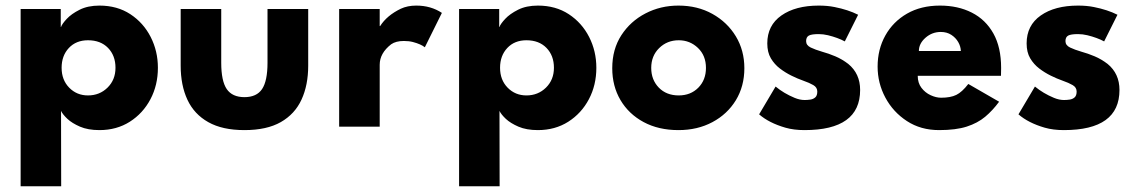

<svg xmlns="http://www.w3.org/2000/svg" viewBox="-20 -442 3965 670"><path d="M193.5 208H52V-410.5H192V-348H193Q196.5 -358.5 212.8 -376Q229 -393.5 257.8 -408Q286.5 -422.5 327 -422.5Q389 -422.5 434.8 -392.5Q480.5 -362.5 505.8 -313Q531 -263.5 531 -205.5Q531 -145 505 -95.8Q479 -46.5 433 -17.2Q387 12 327 12Q287 12 259.2 0Q231.5 -12 215.2 -27.2Q199 -42.5 193 -55ZM287 -109Q327.5 -109 355.2 -136.2Q383 -163.5 383 -205.5Q383 -248 357 -274.8Q331 -301.5 287 -301.5Q245.5 -301.5 220.2 -274.5Q195 -247.5 195 -205.5Q195 -163 221.5 -136Q248 -109 287 -109Z M833 12Q756 12 706.8 -15.8Q657.5 -43.5 634 -94Q610.5 -144.5 610.5 -213V-410.5H752V-223Q752 -159.5 771.2 -131.2Q790.5 -103 833 -103Q875.5 -103 894.5 -131.2Q913.5 -159.5 913.5 -223V-410.5H1055.5V-213Q1055.5 -145 1032.2 -94.5Q1009 -44 960 -16Q911 12 833 12Z M1305 0H1163.5V-410.5H1305V-351H1306.5Q1330 -388 1378.5 -411.5Q1402 -422.5 1432.5 -422.5Q1483.5 -422.5 1522 -397L1462.5 -277Q1449 -288 1420.5 -295.5Q1407 -299 1389 -299Q1361.5 -299 1345 -287.5Q1305 -256.5 1305 -216Z M1723.5 208H1582V-410.5H1722V-348H1723Q1726.5 -358.5 1742.8 -376Q1759 -393.5 1787.8 -408Q1816.5 -422.5 1857 -422.5Q1919 -422.5 1964.8 -392.5Q2010.5 -362.5 2035.8 -313Q2061 -263.5 2061 -205.5Q2061 -145 2035 -95.8Q2009 -46.5 1963 -17.2Q1917 12 1857 12Q1817 12 1789.2 0Q1761.5 -12 1745.2 -27.2Q1729 -42.5 1723 -55ZM1817 -109Q1857.5 -109 1885.2 -136.2Q1913 -163.5 1913 -205.5Q1913 -248 1887 -274.8Q1861 -301.5 1817 -301.5Q1775.5 -301.5 1750.2 -274.5Q1725 -247.5 1725 -205.5Q1725 -163 1751.5 -136Q1778 -109 1817 -109Z M2347.5 12Q2278 12 2226 -16Q2174 -44 2145.2 -92.8Q2116.5 -141.5 2116.5 -204Q2116.5 -270 2148.2 -319Q2180 -368 2232.5 -395.2Q2285 -422.5 2347.5 -422.5Q2414 -422.5 2466 -393.5Q2518 -364.5 2547.8 -315.2Q2577.5 -266 2577.5 -204Q2577.5 -141 2547.8 -92.2Q2518 -43.5 2466 -15.8Q2414 12 2347.5 12ZM2348.5 -109Q2390 -109 2416.8 -136Q2443.5 -163 2443.5 -205Q2443.5 -248 2415.5 -274.8Q2387.5 -301.5 2348.5 -301.5Q2308 -301.5 2280.2 -274.2Q2252.5 -247 2252.5 -205Q2252.5 -163.5 2279 -136.2Q2305.5 -109 2348.5 -109Z M2787.5 12Q2750 12 2720.5 3.5Q2663.5 -13 2629 -43L2686.5 -140Q2715.5 -116 2753 -100.5Q2771 -93 2788 -93Q2797.5 -93 2807.8 -94.5Q2818 -96 2825 -102.2Q2832 -108.5 2832 -122.5Q2832 -137 2818.2 -145Q2804.5 -153 2783.8 -160.2Q2763 -167.5 2741.8 -178Q2720.5 -188.5 2701.5 -203Q2682.5 -217.5 2670 -238.5Q2657.5 -259.5 2657.5 -290.5Q2657.5 -353.5 2706.8 -388Q2756 -422.5 2837 -422.5Q2867.5 -422.5 2892 -417.5Q2940 -408 2974.5 -390.5L2928 -297.5Q2904 -310.5 2869.5 -319Q2853 -323 2837 -323Q2812 -323 2802.5 -317.8Q2793 -312.5 2793 -298.5Q2793 -284 2809 -276.2Q2825 -268.5 2849 -261.5Q2871 -255.5 2894.8 -245.5Q2918.5 -235.5 2940 -219Q2981.5 -185 2981.5 -128Q2981.5 12 2787.5 12Z M3257 12Q3193 12 3144.8 -19.5Q3096.5 -51 3069.5 -101.5Q3042.5 -152 3042.5 -209.5Q3042.5 -270 3069.5 -318.2Q3096.5 -366.5 3145.2 -394.5Q3194 -422.5 3260 -422.5Q3323 -422.5 3371.2 -398Q3419.5 -373.5 3446.5 -325.2Q3473.5 -277 3473.5 -205Q3473.5 -191 3473 -177.5H3182.5Q3182.5 -152.5 3195.5 -135.5Q3208.5 -118.5 3227.5 -109.8Q3246.5 -101 3264 -101Q3297 -101 3317 -110.8Q3337 -120.5 3359 -149L3466.5 -87Q3444 -56.5 3417.8 -34.5Q3391.5 -12.5 3353.5 -0.2Q3315.5 12 3257 12ZM3333 -264Q3332.5 -280 3323.8 -295.2Q3315 -310.5 3299.5 -320.5Q3284 -330.5 3263 -330.5Q3232.5 -330.5 3209.5 -310.2Q3186.5 -290 3186.5 -264Z M3692.5 12Q3655 12 3625.5 3.5Q3568.5 -13 3534 -43L3591.5 -140Q3620.5 -116 3658 -100.5Q3676 -93 3693 -93Q3702.5 -93 3712.8 -94.5Q3723 -96 3730 -102.2Q3737 -108.5 3737 -122.5Q3737 -137 3723.2 -145Q3709.5 -153 3688.8 -160.2Q3668 -167.5 3646.8 -178Q3625.5 -188.5 3606.5 -203Q3587.5 -217.5 3575 -238.5Q3562.5 -259.5 3562.5 -290.5Q3562.5 -353.5 3611.8 -388Q3661 -422.5 3742 -422.5Q3772.5 -422.5 3797 -417.5Q3845 -408 3879.5 -390.5L3833 -297.5Q3809 -310.5 3774.5 -319Q3758 -323 3742 -323Q3717 -323 3707.5 -317.8Q3698 -312.5 3698 -298.5Q3698 -284 3714 -276.2Q3730 -268.5 3754 -261.5Q3776 -255.5 3799.8 -245.5Q3823.5 -235.5 3845 -219Q3886.5 -185 3886.5 -128Q3886.5 12 3692.5 12Z"/></svg>

Font: Lucymar Sans
Style: Bold
Weight: 700
Foundry: The League of Moveable Type (original font) / Main changes by Cristiano Sobral with portions from Mirco Monsees
Version: Version 2.001;August 30, 2020;FontCreator 13.0.0.2681 64-bit